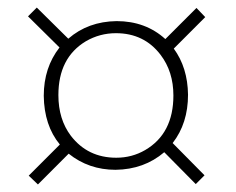

<svg xmlns="http://www.w3.org/2000/svg" viewBox="-20 -528 630 512"><path d="M290 -107.4Q213.9 -107.4 168.9 -166Q135.7 -210 135.7 -274.4Q135.7 -374 209 -418Q246.1 -439.5 289.1 -439.5Q364.3 -439.5 408.2 -381.8Q442.4 -336.9 442.4 -273.4Q442.4 -171.9 367.2 -127.9Q332 -107.4 290 -107.4ZM288.1 -75.2Q364.3 -76.2 418 -122.1L502 -37.1L525.4 -60.5L440.4 -146.5Q481.4 -199.2 481.4 -275.4Q480.5 -347.7 443.4 -398.4L527.3 -482.4L503.9 -506.8L420.9 -423.8Q368.2 -471.7 291 -471.7Q214.8 -470.7 162.1 -424.8L78.1 -507.8L54.7 -484.4L138.7 -401.4Q96.7 -347.7 96.7 -272.5Q97.7 -193.4 139.6 -142.6L56.6 -59.6L81.1 -36.1L163.1 -118.2Q216.8 -75.2 288.1 -75.2Z"/></svg>

Font: Abhaya Libre Medium
Style: Regular
Weight: 500
Designer: Pushpananda Ekanayake, Sol Matas, Pathum Egodawatta
Foundry: Mooniak
Version: Version 1.050 ; ttfautohint (v1.6)